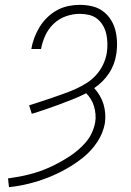

<svg xmlns="http://www.w3.org/2000/svg" viewBox="-20 -763 540 791"><path d="M17 8 13 -28Q35 -31 57 -35Q79 -39 100.5 -44.5Q122 -50 142.5 -57Q163 -64 184 -73.5Q205 -83 225 -94Q245 -105 264.5 -117.5Q284 -130 301.5 -145Q319 -160 334 -177.5Q349 -195 358.5 -216Q368 -237 372 -258Q375 -275 373.5 -292Q372 -309 367.5 -324.5Q363 -340 354.5 -354Q346 -368 335 -379Q308 -365 280 -354Q252 -343 224 -332.5Q196 -322 168 -312.5Q140 -303 111 -294L100 -329Q124 -337 148 -344.5Q172 -352 196 -360.5Q220 -369 244 -377.5Q268 -386 291.5 -396.5Q315 -407 337 -421Q359 -435 376.5 -454.5Q394 -474 405 -497.5Q416 -521 420 -545Q423 -565 422.5 -584.5Q422 -604 418 -622.5Q414 -641 404.5 -657.5Q395 -674 380.5 -685.5Q366 -697 347 -701.5Q328 -706 308 -706Q280 -706 251.5 -696Q223 -686 201 -665Q179 -644 166.5 -616.5Q154 -589 149 -561H109Q113 -585 121.5 -607.5Q130 -630 143 -651.5Q156 -673 174.5 -691Q193 -709 215 -721Q237 -733 261 -738Q285 -743 308 -743Q334 -743 358.5 -737.5Q383 -732 402.5 -718Q422 -704 435.5 -683.5Q449 -663 455 -639.5Q461 -616 462 -590.5Q463 -565 459 -540Q456 -519 448.5 -499Q441 -479 429 -461Q417 -443 401.5 -427.5Q386 -412 368 -400Q381 -386 391 -369Q401 -352 406.5 -333.5Q412 -315 413.5 -295Q415 -275 412 -255Q405 -215 381 -178.5Q357 -142 323.5 -115Q290 -88 252.5 -67Q215 -46 176.5 -31Q138 -16 97.5 -6Q57 4 17 8Z"/></svg>

Font: Iosevka Slab XLtObl
Style: Regular
Weight: 200
Italic angle: -9°
Monospace: yes
Designer: Belleve Invis
Foundry: Belleve Invis
Version: Version 11.1.1; ttfautohint (v1.8.3)